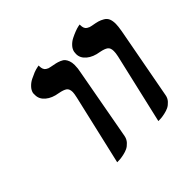

<svg xmlns="http://www.w3.org/2000/svg" viewBox="-142 -721 884 884"><g transform="rotate(-45 299.5 -279.5)"><path d="M152.8 5.9 231.9 -335.9Q236.8 -357.9 236.8 -367.2Q236.8 -387.7 225.6 -396Q214.4 -404.3 188 -409.2Q149.9 -415 127 -434.3Q104 -453.6 104 -480V-493.2Q107.4 -508.8 119.9 -521.7Q132.3 -534.7 147.5 -542.2Q162.6 -549.8 177.2 -555.7Q191.4 -561 202.1 -563L211.9 -564.9V-561Q211.9 -549.3 215.1 -541.5Q218.3 -533.7 224.6 -529.5Q231 -525.4 235.1 -523.9Q239.3 -522.5 247.1 -521Q265.1 -517.6 275.1 -515.4Q285.2 -513.2 297.6 -508.1Q310.1 -502.9 316.2 -495.8Q322.3 -488.8 326.7 -477.1Q331.1 -465.3 331.1 -449.2Q331.1 -427.2 326.2 -405.8L262.2 -55.2Q258.8 -38.1 247.6 -25.9Q236.3 -13.7 224.4 -7.8Q212.4 -2 196 1.5Q179.7 4.9 171.4 5.4Q163.1 5.9 153.8 5.9ZM420.9 5.9 500 -335.9Q503.9 -353.5 503.9 -367.2Q503.9 -387.7 492.7 -396Q481.4 -404.3 456.1 -409.2Q417.5 -415 394.3 -434.3Q371.1 -453.6 371.1 -480Q371.1 -481.9 371.6 -486.6Q372.1 -491.2 372.1 -493.2Q375 -508.8 387.2 -521.7Q399.4 -534.7 414.6 -542.2Q429.7 -549.8 444.3 -555.4Q459 -561 468.8 -563L479 -564.9V-561Q479 -549.3 482.2 -541.5Q485.4 -533.7 492.2 -529.5Q499 -525.4 503.2 -523.9Q507.3 -522.5 515.1 -521Q537.6 -517.1 549.6 -513.7Q561.5 -510.3 574.7 -502.7Q587.9 -495.1 593.5 -482.2Q599.1 -469.2 599.1 -449.2Q599.1 -434.1 594.2 -405.8L528.8 -55.2Q525.9 -38.1 514.6 -25.9Q503.4 -13.7 491.5 -7.8Q479.5 -2 463.1 1.5Q446.8 4.9 438.5 5.4Q430.2 5.9 420.9 5.9Z"/></g></svg>

Font: Linux Libertine G
Style: Bold Italic
Weight: 700
Italic angle: -11.5°
Designer: Philipp H. Poll
Foundry: Philipp H. Poll
Version: Version 4.1.0